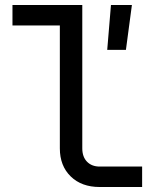

<svg xmlns="http://www.w3.org/2000/svg" viewBox="-20 -750 640 770"><path d="M380 0Q307 0 263.5 -42.5Q220 -85 220 -155V-648H30V-730H310V-155Q310 -121 329 -101.5Q348 -82 380 -82H550V0ZM410 -550 425 -730H509L485 -550Z"/></svg>

Font: JetBrains Mono NL
Style: Regular
Weight: 400
Monospace: yes
Designer: Philipp Nurullin, Konstantin Bulenkov
Foundry: JetBrains
Version: Version 2.305; ttfautohint (v1.8.4.7-5d5b)